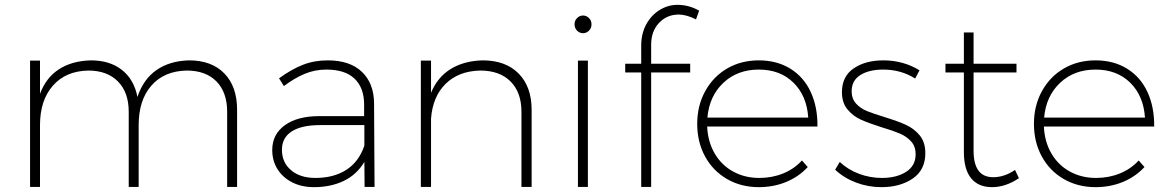

<svg xmlns="http://www.w3.org/2000/svg" viewBox="-20 -771 4826 792"><path d="M958 -318V0H917V-310Q917 -390 873 -435Q829 -480 750 -480Q657 -478 604.5 -418Q552 -358 552 -255V0H511V-310Q511 -390 466.5 -435Q422 -480 344 -480Q251 -478 198 -417.5Q145 -357 145 -255V0H104V-521H145V-384Q170 -451 223.5 -485.5Q277 -520 355 -522Q433 -522 483 -482.5Q533 -443 547 -371Q571 -444 625.5 -482Q680 -520 760 -522Q853 -522 905.5 -468Q958 -414 958 -318Z M1484 0 1483 -103Q1451 -50 1397.5 -24.5Q1344 1 1275 1Q1224 1 1185 -19Q1146 -39 1124.5 -73.5Q1103 -108 1103 -152Q1103 -217 1155 -254.5Q1207 -292 1297 -292H1482V-343Q1481 -410 1442 -447Q1403 -484 1326 -484Q1279 -484 1237 -466.5Q1195 -449 1151 -416L1131 -448Q1182 -485 1229 -503.5Q1276 -522 1332 -522Q1423 -522 1472.5 -475Q1522 -428 1523 -346L1525 0ZM1483 -170V-255H1301Q1224 -255 1183.5 -229Q1143 -203 1143 -153Q1143 -101 1180.5 -69Q1218 -37 1281 -37Q1356 -37 1408 -70Q1460 -103 1483 -170Z M2173 -318V0H2131V-310Q2131 -390 2086 -435Q2041 -480 1961 -480Q1872 -478 1818.5 -425.5Q1765 -373 1758 -282V0H1716V-521H1758V-388Q1784 -452 1838.5 -486Q1893 -520 1971 -522Q2066 -522 2119.5 -467.5Q2173 -413 2173 -318Z M2420 -671Q2420 -655 2409.5 -644.5Q2399 -634 2385 -634Q2371 -634 2360.5 -644.5Q2350 -655 2350 -671Q2350 -686 2360.5 -696.5Q2371 -707 2385 -707Q2399 -707 2409.5 -696.5Q2420 -686 2420 -671ZM2364 -521H2405V0H2364Z M2666 -587V-508H2827V-472H2666V0H2625V-472H2559V-508H2625V-583Q2625 -632 2645.5 -670Q2666 -708 2700.5 -729.5Q2735 -751 2775 -751Q2822 -751 2864 -727L2851 -691Q2811 -711 2780 -711Q2731 -711 2698.5 -676.5Q2666 -642 2666 -587Z M3352 -249H2897Q2900 -186 2928 -138Q2956 -90 3004 -63.5Q3052 -37 3112 -37Q3165 -37 3210.5 -55.5Q3256 -74 3288 -109L3312 -82Q3275 -42 3223 -20.5Q3171 1 3110 1Q3037 1 2979 -32.5Q2921 -66 2888.5 -125.5Q2856 -185 2856 -260Q2856 -335 2889 -395Q2922 -455 2979.5 -488.5Q3037 -522 3110 -522Q3185 -522 3240.5 -487.5Q3296 -453 3324.5 -391Q3353 -329 3352 -249ZM3314 -286Q3308 -376 3253 -430Q3198 -484 3110 -484Q3022 -484 2964 -429.5Q2906 -375 2898 -286Z M3623 -484Q3565 -484 3529 -461.5Q3493 -439 3493 -394Q3493 -364 3511 -344Q3529 -324 3556 -313Q3583 -302 3629 -288Q3684 -271 3717 -256Q3750 -241 3773.5 -213Q3797 -185 3797 -139Q3797 -70 3745 -34.5Q3693 1 3616 1Q3561 1 3511 -18Q3461 -37 3425 -71L3444 -103Q3478 -71 3523.5 -54Q3569 -37 3618 -37Q3678 -37 3717.5 -62Q3757 -87 3757 -135Q3757 -167 3738.5 -187.5Q3720 -208 3692 -220Q3664 -232 3617 -246Q3563 -263 3531 -277.5Q3499 -292 3476 -319.5Q3453 -347 3453 -391Q3453 -456 3501.5 -489Q3550 -522 3624 -522Q3706 -522 3773 -481L3755 -447Q3697 -484 3623 -484Z M4183 -36Q4128 1 4072 1Q4016 1 3986 -35.5Q3956 -72 3956 -144V-472H3880V-508H3956V-637H3996V-508H4173V-472H3996V-149Q3996 -40 4077 -40Q4123 -40 4167 -70Z M4741 -249H4286Q4289 -186 4317 -138Q4345 -90 4393 -63.5Q4441 -37 4501 -37Q4554 -37 4599.5 -55.5Q4645 -74 4677 -109L4701 -82Q4664 -42 4612 -20.5Q4560 1 4499 1Q4426 1 4368 -32.5Q4310 -66 4277.5 -125.5Q4245 -185 4245 -260Q4245 -335 4278 -395Q4311 -455 4368.5 -488.5Q4426 -522 4499 -522Q4574 -522 4629.5 -487.5Q4685 -453 4713.5 -391Q4742 -329 4741 -249ZM4703 -286Q4697 -376 4642 -430Q4587 -484 4499 -484Q4411 -484 4353 -429.5Q4295 -375 4287 -286Z"/></svg>

Font: TypoPRO Montserrat
Style: Regular
Weight: 275
Designer: Julieta Ulanovsky
Foundry: Julieta Ulanovsky
Version: Version 6.001